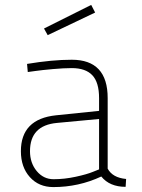

<svg xmlns="http://www.w3.org/2000/svg" viewBox="-20 -752 576 781"><path d="M418 -353V-66Q438 -29 493 -24L491 8Q426 8 392 -34Q300 9 197 9Q138 9 101.5 -31.5Q65 -72 65 -137Q65 -268 208 -283L383 -301V-353Q383 -417 355.5 -446Q328 -475 272 -475Q240 -475 195 -471Q150 -467 122 -463L93 -459L90 -492Q192 -509 272 -509Q418 -509 418 -353ZM383 -268 212 -252Q102 -242 102 -137Q102 -89 129.5 -56Q157 -23 198 -23Q242 -23 288 -33Q334 -43 358 -53L383 -63ZM159 -636 351 -732 367 -701 174 -609Z"/></svg>

Font: TitilliumMaps29L
Style: 1 wt
Weight: 100
Designer: Campivisivi
Foundry: Accademia di Belle Arti di Urbino and students of MA course of Visual design
Version: Version 001.001